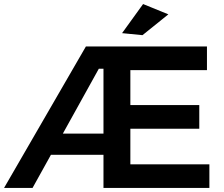

<svg xmlns="http://www.w3.org/2000/svg" viewBox="-21 -930 1106 950"><path d="M812 -859 684 -756 583 -766 687 -910ZM624 -117H1015V0H491V-164H231L140 0H-1L404 -700H1003V-583H624V-410H965V-293H624ZM290 -269H491V-590H468Z"/></svg>

Font: Montserrat arm Medium
Style: Regular
Weight: 500
Designer: Julieta Ulanovsky
Foundry: Julieta Ulanovsky
Version: Version 6.000;PS 006.000;hotconv 1.0.88;makeotf.lib2.5.64775